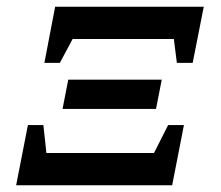

<svg xmlns="http://www.w3.org/2000/svg" viewBox="-20 -551 656 571"><path d="M112 -364 144 -531H586L553 -364H506L497 -435H196L158 -364ZM166 -227 183 -314H461L444 -227ZM28 0 63 -179H109L118 -96H438L480 -179H527L492 0Z"/></svg>

Font: Piazzolla SC SemiBold
Style: Italic
Weight: 600
Italic angle: -11.3°
Designer: Juan Pablo del Peral
Foundry: Huerta Tipografica
Version: Version 1.330